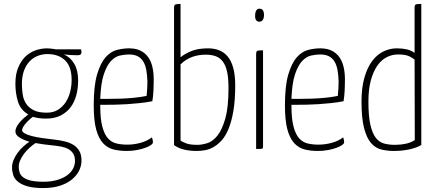

<svg xmlns="http://www.w3.org/2000/svg" viewBox="-20 -755 2221 973"><path d="M220 -510Q228 -510 240 -508.5Q252 -507 264 -505H390Q391 -503 392 -500Q393 -497 393 -491Q393 -475 375 -475Q359 -475 340 -476Q321 -477 304 -479Q337 -465 356.5 -431.5Q376 -398 376 -347Q376 -309 367 -274Q358 -239 338.5 -212.5Q319 -186 288 -170Q257 -154 214 -154Q175 -154 147 -163Q127 -149 109.5 -128.5Q92 -108 92 -95Q92 -87 104.5 -79.5Q117 -72 139.5 -66Q162 -60 193 -55.5Q224 -51 260 -47Q286 -44 310 -38Q334 -32 352.5 -20.5Q371 -9 382 10Q393 29 393 59Q393 85 381 109.5Q369 134 345 154Q321 174 284.5 186Q248 198 199 198Q149 198 118.5 189Q88 180 70.5 165.5Q53 151 47 132Q41 113 41 93Q41 75 48.5 56.5Q56 38 68.5 20.5Q81 3 97 -11.5Q113 -26 129 -37Q97 -46 77.5 -59Q58 -72 58 -89Q58 -99 63.5 -110.5Q69 -122 78.5 -133.5Q88 -145 99.5 -155.5Q111 -166 123 -175Q84 -198 71 -240Q58 -282 58 -331Q58 -376 71 -409.5Q84 -443 106 -465.5Q128 -488 157.5 -499Q187 -510 220 -510ZM220 -481Q194 -481 170.5 -471.5Q147 -462 129.5 -443.5Q112 -425 101.5 -396.5Q91 -368 91 -330Q91 -303 95 -276.5Q99 -250 112.5 -229.5Q126 -209 150.5 -196.5Q175 -184 217 -184Q250 -184 273.5 -198.5Q297 -213 312.5 -236.5Q328 -260 335.5 -289.5Q343 -319 343 -350Q343 -417 310 -449Q277 -481 220 -481ZM248 -18Q198 -23 160 -30Q145 -20 129.5 -6Q114 8 102 24Q90 40 82.5 57Q75 74 75 90Q75 106 79.5 119.5Q84 133 97.5 143.5Q111 154 135.5 160Q160 166 200 166Q240 166 270 157Q300 148 320 133.5Q340 119 350 100Q360 81 360 61Q360 38 351 23.5Q342 9 326.5 0.5Q311 -8 290.5 -12Q270 -16 248 -18Z M634 -510Q668 -510 691.5 -498.5Q715 -487 730 -466.5Q745 -446 752 -417Q759 -388 759 -353Q759 -323 757.5 -294Q756 -265 752 -242Q721 -236 688 -232.5Q655 -229 624 -227Q593 -225 565.5 -224.5Q538 -224 519 -224H488V-219Q488 -153 498.5 -113.5Q509 -74 527 -54Q545 -34 570 -28Q595 -22 624 -22Q660 -22 693.5 -31.5Q727 -41 750 -59Q753 -51 754 -45Q755 -39 755 -34Q755 -27 744 -19.5Q733 -12 715 -5.5Q697 1 673 5.5Q649 10 622 10Q586 10 555.5 2.5Q525 -5 502.5 -29Q480 -53 467.5 -98.5Q455 -144 455 -221Q455 -320 472 -377.5Q489 -435 515 -464.5Q541 -494 572.5 -502Q604 -510 634 -510ZM634 -479Q612 -479 587.5 -473.5Q563 -468 542 -445.5Q521 -423 506 -378Q491 -333 488 -254Q501 -254 528.5 -254Q556 -254 589.5 -255Q623 -256 658.5 -259.5Q694 -263 723 -269Q725 -290 726 -307Q727 -324 727 -342Q726 -374 721.5 -399.5Q717 -425 706.5 -442.5Q696 -460 678.5 -469.5Q661 -479 634 -479Z M862 -716Q862 -730 869.5 -732.5Q877 -735 895 -735V-465Q922 -486 954.5 -498Q987 -510 1035 -510Q1066 -510 1091 -500Q1116 -490 1134 -468.5Q1152 -447 1162 -411Q1172 -375 1172 -322Q1172 -248 1163 -194.5Q1154 -141 1139 -104Q1124 -67 1104.5 -45Q1085 -23 1063.5 -10.5Q1042 2 1020 6Q998 10 978 10Q901 10 862 -20ZM895 -43Q905 -35 925 -28Q945 -21 980 -21Q1003 -21 1030.5 -29.5Q1058 -38 1082 -68Q1106 -98 1122 -155Q1138 -212 1138 -309Q1138 -358 1131 -390.5Q1124 -423 1109.5 -442.5Q1095 -462 1073.5 -470Q1052 -478 1022 -478Q986 -478 954 -466.5Q922 -455 895 -429Z M1313 -11Q1313 -3 1308 -1.5Q1303 0 1278 0V-482Q1278 -496 1286 -498Q1294 -500 1313 -500ZM1273 -678Q1274 -711 1296 -711Q1318 -711 1318 -677Q1316 -645 1294 -645Q1271 -646 1273 -678Z M1603 -510Q1637 -510 1660.5 -498.5Q1684 -487 1699 -466.5Q1714 -446 1721 -417Q1728 -388 1728 -353Q1728 -323 1726.5 -294Q1725 -265 1721 -242Q1690 -236 1657 -232.5Q1624 -229 1593 -227Q1562 -225 1534.5 -224.5Q1507 -224 1488 -224H1457V-219Q1457 -153 1467.5 -113.5Q1478 -74 1496 -54Q1514 -34 1539 -28Q1564 -22 1593 -22Q1629 -22 1662.5 -31.5Q1696 -41 1719 -59Q1722 -51 1723 -45Q1724 -39 1724 -34Q1724 -27 1713 -19.5Q1702 -12 1684 -5.5Q1666 1 1642 5.5Q1618 10 1591 10Q1555 10 1524.5 2.5Q1494 -5 1471.5 -29Q1449 -53 1436.5 -98.5Q1424 -144 1424 -221Q1424 -320 1441 -377.5Q1458 -435 1484 -464.5Q1510 -494 1541.5 -502Q1573 -510 1603 -510ZM1603 -479Q1581 -479 1556.5 -473.5Q1532 -468 1511 -445.5Q1490 -423 1475 -378Q1460 -333 1457 -254Q1470 -254 1497.5 -254Q1525 -254 1558.5 -255Q1592 -256 1627.5 -259.5Q1663 -263 1692 -269Q1694 -290 1695 -307Q1696 -324 1696 -342Q1695 -374 1690.5 -399.5Q1686 -425 1675.5 -442.5Q1665 -460 1647.5 -469.5Q1630 -479 1603 -479Z M2081 -453Q2063 -467 2045.5 -473Q2028 -479 1997 -479Q1966 -479 1938.5 -464.5Q1911 -450 1891 -420.5Q1871 -391 1859 -346.5Q1847 -302 1847 -241Q1847 -166 1857 -122.5Q1867 -79 1884.5 -56.5Q1902 -34 1927 -27.5Q1952 -21 1982 -21Q2010 -21 2036 -26.5Q2062 -32 2082 -45ZM2081 -717Q2081 -731 2088.5 -733Q2096 -735 2115 -735V-20Q2091 -6 2054.5 2Q2018 10 1975 10Q1942 10 1912 2.5Q1882 -5 1860 -30.5Q1838 -56 1825 -106Q1812 -156 1812 -240Q1812 -310 1826.5 -361Q1841 -412 1865.5 -445Q1890 -478 1922.5 -494Q1955 -510 1991 -510Q2019 -510 2041 -505Q2063 -500 2081 -487Z"/></svg>

Font: Yanone Kaffeesatz Thin
Style: Regular
Weight: 250
Designer: Yanone
Foundry: Yanone Font Production. Not for release.
Version: Version 1.002